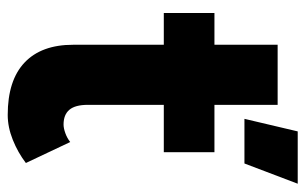

<svg xmlns="http://www.w3.org/2000/svg" viewBox="-162 -590 765 480"><g transform="rotate(90 220.0 -350.5)"><path d="M92.4 -151.4V-662.6H242.6V-188.2Q242.6 -156.6 254.9 -142Q267.2 -127.4 291.8 -127.4Q301 -127.4 313.3 -131.8Q325.6 -136.2 335.6 -144L388 -33.2Q361.8 -13.2 330.1 -0.5Q298.4 12.2 267.8 12.2Q181.4 12.2 136.9 -29.9Q92.4 -72 92.4 -151.4ZM13 -504.6H361V-378H13ZM309 -712.8H439.8L389.2 -579.6H277.6Z"/></g></svg>

Font: 寒蝉端黑体 Light
Style: Regular
Weight: 300
Designer: ChillDuanSans {Warren2060}; 
Source Han Sans {Ryoko NISHIZUKA 西塚涼子 (kana, bopomofo & ideographs); Paul D. Hunt (Latin, G
Foundry: ChillType&Adobe
Version: Version 1.300;Glyphs 3.3 (3306)